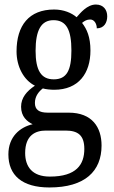

<svg xmlns="http://www.w3.org/2000/svg" viewBox="-20 -588 502 847"><path d="M198 239C355 239 428 167 428 54C428 -26 387 -91 283 -91H191C152 -91 134 -104 134 -134C134 -164 152 -185 169 -198C181 -194 205 -192 219 -192C327 -192 379 -265 379 -365C379 -425 363 -460 342 -487C353 -496 363 -502 378 -502C396 -502 407 -483 407 -463C439 -463 453 -488 453 -516C453 -544 437 -568 403 -568C364 -568 334 -530 318 -512C296 -531 261 -546 219 -546C108 -546 53 -476 53 -361C53 -295 84 -235 134 -210C98 -186 73 -157 73 -117C73 -74 99 -52 124 -40C68 -27 17 15 17 93C17 185 77 239 198 239ZM217 -238C161 -238 137 -278 137 -364C137 -454 161 -499 216 -499C273 -499 295 -456 295 -365C295 -277 274 -238 217 -238ZM200 191C121 191 91 146 91 87C91 8 137 -12 182 -12H269C323 -12 352 8 352 69C352 137 318 191 200 191Z"/></svg>

Font: Noto Serif Ethiopic Cn
Style: Regular
Weight: 400
Width: 3
Designer: Monotype Design Team
Foundry: Monotype Imaging Inc.
Version: Version 2.102